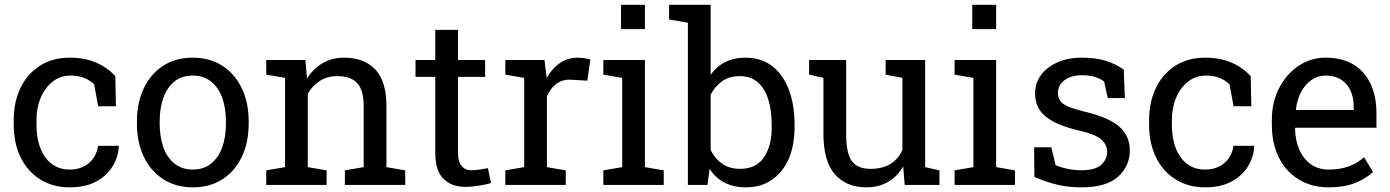

<svg xmlns="http://www.w3.org/2000/svg" viewBox="-20 -782 5880 812"><path d="M274.9 10.3Q203.6 10.3 149.9 -23.4Q96.7 -56.6 67.4 -116.2Q38.1 -175.8 38.1 -253.9V-274.4Q38.1 -350.6 66.4 -409.2Q94.7 -468.8 147.9 -503.4Q201.2 -538.1 274.9 -538.1Q338.9 -538.1 387 -517.1Q435.1 -496.1 467.8 -459.5L470.2 -332.5H395L378.4 -424.8Q361.8 -441.9 336.9 -452.1Q312 -462.4 278.3 -462.4Q234.9 -462.4 203.1 -437Q170.4 -411.6 152.3 -369.1Q134.3 -326.7 134.3 -274.4V-253.9Q134.3 -196.8 151.4 -153.8Q168.5 -111.3 199.7 -88.1Q231 -64.9 274.4 -64.9Q323.2 -64.9 355.5 -91.8Q387.7 -118.7 395 -165.5H481.4L482.4 -162.6Q480.5 -118.2 455.6 -77.6Q431.2 -38.1 386 -13.9Q340.8 10.3 274.9 10.3Z M795.9 10.3Q723.1 10.3 669.9 -24.4Q616.7 -59.1 587.9 -119.6Q559.1 -180.2 559.1 -258.3V-269Q559.1 -346.7 587.9 -408.2Q616.7 -469.2 669.7 -503.7Q722.7 -538.1 794.9 -538.1Q867.7 -538.1 921.4 -503.4Q974.1 -468.8 1002.9 -408.2Q1031.7 -347.7 1031.7 -269V-258.3Q1031.7 -180.7 1002.9 -119.1Q974.1 -58.6 921.4 -24.2Q868.7 10.3 795.9 10.3ZM795.9 -64.9Q841.8 -64.9 873 -90.3Q903.8 -115.2 919.7 -158.9Q935.5 -202.6 935.5 -258.3V-269Q935.5 -324.2 919.9 -368.7Q903.8 -412.1 872.6 -437.3Q841.3 -462.4 794.9 -462.4Q749.5 -462.4 717.8 -437.5Q686.5 -412.1 670.9 -368.4Q655.3 -324.7 655.3 -269V-258.3Q655.3 -203.1 670.9 -159.2Q686.5 -115.2 718 -90.1Q749.5 -64.9 795.9 -64.9Z M1281.7 -385.3V-75.2L1361.3 -61.5V0H1106V-61.5L1185.5 -75.2V-452.6L1106 -466.3V-528.3H1271.5L1278.3 -449.7Q1304.7 -491.7 1344.5 -514.9Q1384.3 -538.1 1435.1 -538.1Q1520.5 -538.1 1567.4 -488Q1614.3 -438 1614.3 -333.5V-75.2L1693.8 -61.5V0H1438.5V-61.5L1518.1 -75.2V-331.5Q1518.1 -401.4 1490.5 -430.7Q1462.9 -460 1406.2 -460Q1364.7 -460 1332.8 -439.9Q1300.8 -419.9 1281.7 -385.3Z M1948.2 8.3Q1889.6 8.3 1855.2 -26.1Q1820.8 -60.5 1820.8 -136.2V-457H1737.3V-528.3H1820.8V-655.8H1917V-528.3H2031.7V-457H1917V-136.2Q1917 -98.1 1932.1 -80.1Q1947.3 -62 1972.7 -62Q1989.7 -62 2010.7 -65.2Q2031.7 -68.4 2043.5 -70.8L2056.6 -7.8Q2035.6 -1.5 2005.1 3.4Q1974.6 8.3 1948.2 8.3Z M2293 -374.5V-75.2L2372.6 -61.5V0H2117.2V-61.5L2196.8 -75.2V-452.6L2117.2 -466.3V-528.3H2282.7L2291 -460.9L2292 -451.7Q2314.5 -492.2 2347.4 -515.1Q2380.4 -538.1 2422.9 -538.1Q2438 -538.1 2453.9 -535.4Q2469.7 -532.7 2476.6 -530.3L2463.9 -440.9L2397 -444.8Q2358.9 -447.3 2333 -427.5Q2307.1 -407.7 2293 -374.5Z M2606.4 -658.7V-761.7H2707.5V-658.7ZM2611.3 -75.2V-452.6L2531.7 -466.3V-528.3H2707.5V-75.2L2787.1 -61.5V0H2531.7V-61.5Z M3134.3 10.3Q3032.2 10.3 2981 -67.9L2972.2 0H2889.2V-686L2809.6 -699.7V-761.7H2985.4V-465.8Q3010.3 -501 3047.1 -519.5Q3084 -538.1 3133.3 -538.1Q3199.2 -538.1 3245.1 -502.9Q3291.5 -467.3 3315.9 -403.3Q3340.3 -339.4 3340.3 -254.4V-244.1Q3340.3 -168.5 3315.9 -110.8Q3291 -53.7 3244.9 -21.7Q3198.7 10.3 3134.3 10.3ZM3109.9 -67.9Q3177.7 -67.9 3210.7 -116.2Q3243.7 -164.6 3243.7 -244.1V-254.4Q3243.7 -315.9 3229 -361.8Q3214.4 -408.2 3184.6 -434.1Q3154.8 -460 3108.9 -460Q3064.5 -460 3033.9 -438.5Q3003.4 -417 2985.4 -380.9V-147.5Q3003.4 -110.8 3034.4 -89.4Q3065.4 -67.9 3109.9 -67.9Z M3645 10.3Q3559.1 10.3 3510.7 -44.9Q3462.4 -100.1 3462.4 -216.8V-452.6L3401.9 -466.3V-528.3H3558.6V-215.8Q3558.6 -131.3 3583.5 -99.6Q3608.4 -67.9 3661.1 -67.9Q3712.4 -67.9 3745.8 -88.6Q3779.3 -109.4 3796.4 -147.5V-452.6L3725.6 -466.3V-528.3H3892.6V-75.2L3953.1 -61.5V0H3806.2L3799.8 -78.1Q3774.9 -35.6 3735.6 -12.7Q3696.3 10.3 3645 10.3Z M4091.8 -658.7V-761.7H4192.9V-658.7ZM4096.7 -75.2V-452.6L4017.1 -466.3V-528.3H4192.9V-75.2L4272.5 -61.5V0H4017.1V-61.5Z M4552.7 10.3Q4499.5 10.3 4453.1 -0.5Q4406.7 -11.2 4354.5 -33.7L4353.5 -159.2H4426.3L4444.3 -83.5Q4496.1 -62 4552.7 -62Q4611.3 -62 4636.7 -84.5Q4662.1 -106.9 4662.1 -140.1Q4662.1 -171.4 4636.5 -193.1Q4610.8 -214.8 4543.5 -230Q4447.8 -252 4402.6 -288.8Q4357.4 -325.7 4357.4 -387.2Q4357.4 -430.2 4382.3 -464.4Q4407.2 -498 4451.7 -518.1Q4496.1 -538.1 4555.2 -538.1Q4615.2 -538.1 4658 -524.4Q4700.7 -510.7 4732.4 -487.8L4737.3 -367.2H4665L4649.4 -437.5Q4613.8 -463.9 4555.2 -463.9Q4510.3 -463.9 4482.2 -442.9Q4454.1 -421.9 4454.1 -390.1Q4454.1 -372.1 4462.4 -357.9Q4471.2 -342.8 4497.6 -331.5Q4523.9 -320.3 4560.5 -311.5Q4670.9 -285.6 4714.6 -245.6Q4758.3 -205.6 4758.3 -147Q4758.3 -80.1 4708.7 -34.9Q4659.2 10.3 4552.7 10.3Z M5076.7 10.3Q5005.4 10.3 4951.7 -23.4Q4898.4 -56.6 4869.1 -116.2Q4839.8 -175.8 4839.8 -253.9V-274.4Q4839.8 -350.6 4868.2 -409.2Q4896.5 -468.8 4949.7 -503.4Q5002.9 -538.1 5076.7 -538.1Q5140.6 -538.1 5188.7 -517.1Q5236.8 -496.1 5269.5 -459.5L5272 -332.5H5196.8L5180.2 -424.8Q5163.6 -441.9 5138.7 -452.1Q5113.8 -462.4 5080.1 -462.4Q5036.6 -462.4 5004.9 -437Q4972.2 -411.6 4954.1 -369.1Q4936 -326.7 4936 -274.4V-253.9Q4936 -196.8 4953.1 -153.8Q4970.2 -111.3 5001.5 -88.1Q5032.7 -64.9 5076.2 -64.9Q5125 -64.9 5157.2 -91.8Q5189.5 -118.7 5196.8 -165.5H5283.2L5284.2 -162.6Q5282.2 -118.2 5257.3 -77.6Q5232.9 -38.1 5187.7 -13.9Q5142.6 10.3 5076.7 10.3Z M5599.6 10.3Q5526.4 10.3 5472.2 -23.4Q5418 -56.6 5388.4 -116.2Q5358.9 -175.8 5358.9 -253.9V-275.4Q5358.9 -351.1 5390.1 -410.2Q5420.9 -469.7 5472.4 -503.9Q5523.9 -538.1 5585 -538.1Q5656.2 -538.1 5704.6 -508.8Q5752.4 -479.5 5776.9 -426.5Q5801.3 -373.5 5801.3 -301.8V-241.7H5458.5L5457 -239.3Q5457.5 -189.5 5475.1 -149.4Q5492.2 -109.9 5523.7 -87.4Q5555.2 -64.9 5599.6 -64.9Q5648.4 -64.9 5685.3 -78.9Q5722.2 -92.8 5749 -117.2L5786.6 -54.7Q5758.3 -27.3 5711.7 -8.5Q5665 10.3 5599.6 10.3ZM5460.4 -319.3 5461.4 -316.9H5705.1V-329.6Q5705.1 -368.2 5691.9 -397.9Q5678.2 -428.2 5651.6 -445.3Q5625 -462.4 5585 -462.4Q5553.2 -462.4 5526.4 -443.8Q5471.7 -404.3 5460.4 -319.3Z"/></svg>

Font: Battambang
Style: Regular
Weight: 400
Designer: Danh Hong
Version: Version 8.002; ttfautohint (v1.8.3)